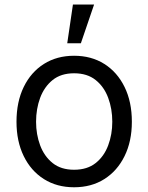

<svg xmlns="http://www.w3.org/2000/svg" viewBox="-20 -792 637 824"><path d="M297.9 11.7Q224.1 11.7 168.5 -23.4Q112.8 -58.6 81.8 -122.1Q50.8 -185.5 50.8 -269.5Q50.8 -355 81.8 -418.7Q112.8 -482.4 168.5 -517.6Q224.1 -552.7 297.9 -552.7Q372.1 -552.7 427.7 -517.6Q483.4 -482.4 514.6 -418.7Q545.9 -355 545.9 -269.5Q545.9 -185.5 514.6 -122.1Q483.4 -58.6 427.7 -23.4Q372.1 11.7 297.9 11.7ZM297.9 -63.5Q354.5 -63.5 390.6 -92.3Q426.8 -121.1 444.3 -168.2Q461.9 -215.3 461.9 -269.5Q461.9 -324.7 444.3 -372.1Q426.8 -419.4 390.6 -448.5Q354.5 -477.5 297.9 -477.5Q241.7 -477.5 205.8 -448.5Q169.9 -419.4 152.3 -372.1Q134.8 -324.7 134.8 -269.5Q134.8 -215.3 152.3 -168.2Q169.9 -121.1 205.8 -92.3Q241.7 -63.5 297.9 -63.5ZM268.6 -606.4 293 -772.5H383.8L327.1 -606.4Z"/></svg>

Font: Inter
Style: Regular
Weight: 400
Designer: Rasmus Andersson
Foundry: rsms
Version: Version 4.000;git-8c9346024